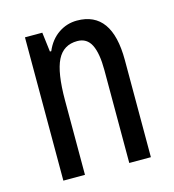

<svg xmlns="http://www.w3.org/2000/svg" viewBox="-88 -621 631 695"><g transform="rotate(-15 228.0 -273.5)"><path d="M262 -547Q393 -547 393 -364V0H312V-348Q312 -411 296 -443Q280 -475 244 -475Q192 -475 169 -429Q146 -383 146 -279V0H65V-537H130L139 -464H144Q161 -504 192.5 -525.5Q224 -547 262 -547Z"/></g></svg>

Font: Noto Sans ExtraCondensed
Style: Regular
Weight: 400
Width: 2
Designer: Monotype Design Team
Foundry: Monotype Imaging Inc.
Version: Version 2.013; ttfautohint (v1.8.4.7-5d5b)